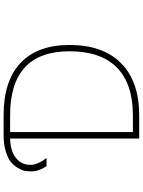

<svg xmlns="http://www.w3.org/2000/svg" viewBox="113 -885 774 1040"><g transform="rotate(-90 500.0 -365.0)"><path d="M304.7 -697.3V-32.2H395.5Q566.4 -32.2 654.3 -119.1Q742.2 -206.1 742.2 -375Q742.2 -697.3 395.5 -697.3ZM395.5 2H269.5V-697.3Q201.2 -695.3 164.1 -665.5Q127 -635.7 127 -585.9Q127 -548.8 164.1 -500H120.1Q90.8 -543 91.8 -585.9Q91.8 -602.5 94.7 -618.7Q97.7 -634.8 110.8 -656.2Q124 -677.7 143.1 -693.4Q162.1 -709 199.7 -720.7Q237.3 -732.4 286.1 -732.4H395.5Q582 -732.4 679.2 -640.6Q776.4 -548.8 776.4 -375Q776.4 -194.3 677.7 -96.2Q579.1 2 395.5 2Z"/></g></svg>

Font: GenEi Gothic M ExtraLight
Style: Regular
Weight: 200
Designer: o_tamon (Modified); [Source Han Sans]
Ryoko NISHIZUKA  (kana & ideographs); Paul D. Hunt (Latin, Greek & Cyrillic); Wenl
Version: Version 1.1a;Original Version 1.004